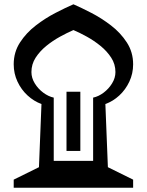

<svg xmlns="http://www.w3.org/2000/svg" viewBox="-20 -875 684 895"><path d="M43.9 0V-37.6L161.6 -95.7L173.3 -390.1Q138.2 -402.8 108.6 -429.9Q79.1 -457 61.5 -494.6Q43.9 -532.2 43.9 -575.2Q43.9 -631.8 73.2 -677Q102.5 -722.2 147 -756.3Q191.4 -790.5 238.8 -814.9Q286.1 -839.4 322.3 -855Q358.4 -839.4 405.8 -814.9Q453.1 -790.5 497.6 -756.3Q542 -722.2 571.3 -677Q600.6 -631.8 600.6 -575.2Q600.6 -532.2 583 -494.6Q565.4 -457 536.1 -429.9Q506.8 -402.8 471.2 -390.1L482.9 -95.7L600.6 -37.6V0ZM414.1 -125V-419.9Q439.5 -425.3 463.1 -443.1Q486.8 -460.9 502.4 -486.3Q518.1 -511.7 518.1 -539.1Q518.1 -575.7 498.5 -606Q479 -636.2 448.7 -660.9Q418.5 -685.5 384.8 -704.1Q351.1 -722.7 322.3 -734.9Q293.9 -722.7 260 -704.1Q226.1 -685.5 195.8 -660.9Q165.5 -636.2 146 -606Q126.5 -575.7 126.5 -539.1Q126.5 -511.7 142.1 -486.3Q157.7 -460.9 181.6 -443.1Q205.6 -425.3 230.5 -419.9V-125ZM290 -447.3H354.5V-171.4H290Z"/></svg>

Font: Pinar DS1 Black
Style: Regular
Weight: 900
Designer: Amin Abedi
Version: Version 3.000